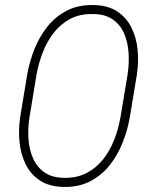

<svg xmlns="http://www.w3.org/2000/svg" viewBox="-20 -741 609 772"><path d="M530.3 -440.9 502 -269.5Q492.7 -216.3 472.7 -166.5Q452.6 -116.7 420.7 -76.4Q388.7 -36.1 342.8 -12.2Q296.9 11.7 236.8 10.7Q178.2 9.8 140.4 -15.4Q102.5 -40.5 82.8 -81.3Q63 -122.1 58.3 -171.1Q53.7 -220.2 61 -269.5L89.4 -441.4Q98.6 -493.7 118.4 -543.5Q138.2 -593.3 170.4 -633.8Q202.6 -674.3 248.3 -698Q293.9 -721.7 354 -720.7Q413.1 -720.2 450.9 -695.3Q488.8 -670.4 508.8 -629.6Q528.8 -588.9 533.4 -539.6Q538.1 -490.2 530.3 -440.9ZM464.4 -269.5 493.2 -442.4Q499.5 -483.9 497.1 -526.6Q494.6 -569.3 479.7 -605Q464.8 -640.6 433.6 -662.6Q402.3 -684.6 352.5 -684.6Q300.8 -685.5 262.2 -665Q223.6 -644.5 196.3 -609.4Q168.9 -574.2 152.1 -530.8Q135.3 -487.3 127 -441.9L98.6 -269.5Q91.8 -228 94.2 -185.5Q96.7 -143.1 111.8 -106.9Q127 -70.8 157.7 -48.6Q188.5 -26.4 238.8 -25.9Q290.5 -25.4 329.1 -45.7Q367.7 -65.9 395.3 -101.3Q422.9 -136.7 439.7 -180.4Q456.5 -224.1 464.4 -269.5Z"/></svg>

Font: Roboto Condensed ExtraLight
Style: Italic
Weight: 250
Italic angle: -12°
Designer: Christian Robertson
Foundry: Google
Version: Version 3.008; 2023